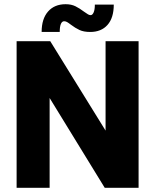

<svg xmlns="http://www.w3.org/2000/svg" viewBox="-20 -893 738 913"><path d="M59 -697H219L482 -272V-697H639V0H478L216 -427V0H59ZM316.5 -776Q305.5 -784.5 298.8 -788.2Q292 -792 285 -792Q275 -792 269.5 -779.2Q264 -766.5 264 -741H178Q178 -803.5 208.5 -838.2Q239 -873 292 -873Q319 -873 338.8 -863.2Q358.5 -853.5 379.5 -837.5Q392 -828.5 398.5 -824.8Q405 -821 411 -821Q419.5 -821 425.2 -833.8Q431 -846.5 431 -871H521Q521 -808 491.2 -774.5Q461.5 -741 409 -741Q378 -741 357.8 -750.5Q337.5 -760 316.5 -776Z"/></svg>

Font: HK Grotesk Black
Style: Regular
Weight: 900
Designer: Alfredo Marco Pradil
Foundry: Hanken Design Co.
Version: Version 3.001